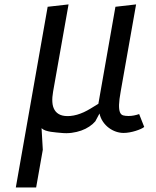

<svg xmlns="http://www.w3.org/2000/svg" viewBox="-20 -580 690 850"><path d="M618.5 -18Q613 -13.5 603 -9Q593 -4.5 580.2 -0.5Q567.5 3.5 553.5 6Q539.5 8.5 527 8.5Q510.5 8.5 493.5 2.8Q476.5 -3 461.8 -14Q447 -25 436 -41Q425 -57 420.5 -77.5L402 -43Q391.5 -30.5 375.5 -19.8Q359.5 -9 339.8 -2Q320 5 297.5 8Q275 11 252 8.5Q242.5 7.5 230 6.5Q217.5 5.5 205 3.5Q192.5 1.5 181.5 -2.2Q170.5 -6 164 -12.5L169.5 83L140 250H50L191 -550L283.5 -560.5L215 -174Q210.5 -149 211.8 -128.2Q213 -107.5 221.8 -93Q230.5 -78.5 247.2 -71.5Q264 -64.5 290.5 -66.5Q306.5 -68 321.2 -72.2Q336 -76.5 350.8 -83.2Q365.5 -90 381.2 -99.5Q397 -109 415.5 -120.5L491 -550L582.5 -560.5L514.5 -176Q507.5 -138 507 -116.2Q506.5 -94.5 511 -83.2Q515.5 -72 525.2 -69.2Q535 -66.5 549 -66.5Q561 -66.5 572.8 -68.8Q584.5 -71 596 -75Z"/></svg>

Font: B612 Mono
Style: Italic
Weight: 400
Italic angle: -10°
Version: Version 1.005